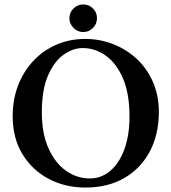

<svg xmlns="http://www.w3.org/2000/svg" viewBox="-20 -833 770 863"><path d="M694 -329Q694 -229 653.5 -152.5Q613 -76 539 -33Q465 10 364 10Q273 10 199 -29Q125 -68 81 -140Q37 -212 37 -311Q37 -385 61 -448Q85 -511 128.5 -558Q172 -605 232 -631.5Q292 -658 363 -658Q429 -658 489 -634.5Q549 -611 595 -568Q641 -525 667.5 -464.5Q694 -404 694 -329ZM351 -617Q309 -617 266.5 -587.5Q224 -558 196 -494Q168 -430 168 -328Q168 -234 197.5 -167.5Q227 -101 276 -66Q325 -31 384 -31Q435 -31 475 -64.5Q515 -98 538.5 -160.5Q562 -223 562 -310Q562 -412 533 -480Q504 -548 456 -582.5Q408 -617 351 -617ZM292 -751Q292 -777 310.5 -795Q329 -813 354 -813Q380 -813 398 -795Q416 -777 416 -751Q416 -726 398 -707.5Q380 -689 354 -689Q329 -689 310.5 -707.5Q292 -726 292 -751Z"/></svg>

Font: Libertinus Serif SemiBold
Style: Regular
Weight: 600
Designer: Philipp H. Poll, Khaled Hosny
Foundry: Caleb Maclennan
Version: Version 7.051;RELEASE